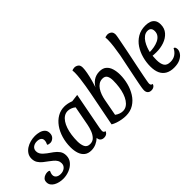

<svg xmlns="http://www.w3.org/2000/svg" viewBox="7 -1416 2100 2100"><g transform="rotate(-45 1057.0 -366.0)"><path d="M165 22Q136 22 107.5 15.5Q79 9 56 -4Q33 -17 19.5 -36.5Q6 -56 6 -81Q6 -110 21 -125.5Q36 -141 56 -147.5Q76 -154 91 -154Q100 -154 108.5 -152Q117 -150 122 -143Q117 -130 112.5 -118Q108 -106 108 -91Q108 -66 128 -50.5Q148 -35 182 -35Q220 -35 246 -56Q272 -77 272 -111Q272 -137 260 -157Q248 -177 228.5 -193.5Q209 -210 187 -226Q160 -245 134 -266Q108 -287 90.5 -314.5Q73 -342 73 -381Q73 -417 91 -445Q109 -473 138.5 -492Q168 -511 204 -520.5Q240 -530 276 -530Q308 -530 340 -521.5Q372 -513 393 -492.5Q414 -472 414 -436Q414 -398 390.5 -377Q367 -356 342 -356Q333 -356 321.5 -358Q310 -360 302 -367Q309 -381 313 -394.5Q317 -408 317 -422Q317 -447 298.5 -460Q280 -473 248 -473Q213 -473 189 -454.5Q165 -436 165 -403Q165 -381 174.5 -363.5Q184 -346 199.5 -331Q215 -316 234 -302Q264 -281 295 -258.5Q326 -236 347 -207Q368 -178 368 -135Q368 -86 337.5 -50.5Q307 -15 260 3.5Q213 22 165 22Z M601 20Q552 20 521.5 -4.5Q491 -29 477 -71Q463 -113 463 -167Q463 -241 482.5 -306.5Q502 -372 538 -422.5Q574 -473 623 -501.5Q672 -530 730 -530Q778 -530 833 -509L920 -520L838 -93Q837 -84 835 -72Q833 -60 833 -51Q833 -37 839.5 -29.5Q846 -22 859 -21Q855 -7 846 2Q837 11 825 15.5Q813 20 798 20Q772 20 755.5 5.5Q739 -9 738 -37Q712 -12 677 4Q642 20 601 20ZM641 -39Q681 -39 706.5 -65.5Q732 -92 747 -131.5Q762 -171 769 -208L812 -436Q791 -453 767 -461.5Q743 -470 723 -470Q692 -470 666.5 -454Q641 -438 621.5 -409Q602 -380 588.5 -340.5Q575 -301 568.5 -254.5Q562 -208 562 -158Q562 -108 578.5 -73.5Q595 -39 641 -39Z M1137 20Q1109 20 1076 14.5Q1043 9 1012 -1.5Q981 -12 958 -26L1037 -430L1110 -420Q1137 -473 1178 -501.5Q1219 -530 1274 -530Q1324 -530 1353.5 -505Q1383 -480 1396 -437.5Q1409 -395 1409 -343Q1409 -280 1392.5 -216Q1376 -152 1342.5 -98.5Q1309 -45 1257.5 -12.5Q1206 20 1137 20ZM1149 -40Q1180 -40 1205.5 -56Q1231 -72 1250.5 -101Q1270 -130 1283.5 -169.5Q1297 -209 1303.5 -255.5Q1310 -302 1310 -352Q1310 -399 1294.5 -425Q1279 -451 1241 -451Q1209 -451 1184.5 -435Q1160 -419 1142.5 -392.5Q1125 -366 1113.5 -334.5Q1102 -303 1096 -271L1059 -73Q1080 -57 1103.5 -48.5Q1127 -40 1149 -40ZM1110 -410 1037 -430Q1045 -471 1053.5 -522.5Q1062 -574 1068 -623.5Q1074 -673 1074 -708Q1074 -719 1073.5 -727.5Q1073 -736 1071 -743Q1077 -748 1087.5 -751Q1098 -754 1110 -754Q1133 -754 1154 -739.5Q1175 -725 1175 -687Q1175 -658 1166.5 -612Q1158 -566 1143.5 -513.5Q1129 -461 1110 -410Z M1530 20Q1502 20 1487 4Q1472 -12 1472 -39Q1472 -47 1473 -56.5Q1474 -66 1476.5 -83Q1479 -100 1485 -130Q1491 -160 1500.5 -207.5Q1510 -255 1524.5 -325.5Q1539 -396 1559 -494Q1569 -550 1576.5 -609Q1584 -668 1584 -708Q1584 -719 1583.5 -727.5Q1583 -736 1581 -743Q1587 -748 1597.5 -751Q1608 -754 1620 -754Q1643 -754 1664 -739.5Q1685 -725 1685 -687Q1685 -680 1680.5 -655.5Q1676 -631 1669.5 -598Q1663 -565 1656.5 -531.5Q1650 -498 1645 -473Q1620 -352 1604.5 -276Q1589 -200 1580.5 -156.5Q1572 -113 1568.5 -92.5Q1565 -72 1564 -64.5Q1563 -57 1563 -51Q1563 -37 1569.5 -29.5Q1576 -22 1589 -21Q1586 -7 1577 2Q1568 11 1556 15.5Q1544 20 1530 20Z M1881 20Q1825 20 1785.5 -1.5Q1746 -23 1725.5 -66Q1705 -109 1705 -175Q1705 -238 1722 -301Q1739 -364 1773 -415.5Q1807 -467 1859.5 -498.5Q1912 -530 1983 -530Q2021 -530 2050 -519Q2079 -508 2095.5 -483.5Q2112 -459 2112 -418Q2112 -358 2076 -317Q2040 -276 1982.5 -256Q1925 -236 1860 -237Q1847 -237 1831 -238Q1815 -239 1806 -240Q1805 -222 1804 -205.5Q1803 -189 1803 -176Q1803 -118 1823 -85.5Q1843 -53 1898 -53Q1943 -53 1975.5 -75Q2008 -97 2027 -136Q2041 -134 2046 -121.5Q2051 -109 2051 -97Q2051 -71 2032.5 -44Q2014 -17 1976.5 1.5Q1939 20 1881 20ZM1813 -290Q1847 -290 1882 -296.5Q1917 -303 1947 -317Q1977 -331 1995.5 -355Q2014 -379 2014 -413Q2014 -443 1999.5 -457.5Q1985 -472 1959 -472Q1928 -472 1902.5 -453Q1877 -434 1859 -405Q1841 -376 1829.5 -345Q1818 -314 1813 -290Z"/></g></svg>

Font: Sansita Swashed Light
Style: Regular
Weight: 300
Designer: Pablo Cosgaya
Foundry: Omnibus-Type
Version: Version 1.003